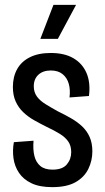

<svg xmlns="http://www.w3.org/2000/svg" viewBox="-20 -758 430 790"><path d="M195 12Q143 12 109.5 -4Q76 -20 58 -47Q40 -74 35.5 -107Q31 -140 37 -173L118 -179Q115 -143 121.5 -116.5Q128 -90 146 -75Q164 -60 196 -60Q237 -60 255 -81.5Q273 -103 273 -132Q273 -158 261 -175.5Q249 -193 226.5 -207Q204 -221 172 -236Q146 -249 121 -263Q96 -277 76 -296Q56 -315 44.5 -340.5Q33 -366 33 -400Q33 -442 50.5 -473.5Q68 -505 103 -522.5Q138 -540 189 -540Q245 -540 282 -518.5Q319 -497 336 -457.5Q353 -418 346 -363L266 -357Q270 -388 263 -413Q256 -438 237.5 -453Q219 -468 189 -468Q157 -468 138 -450.5Q119 -433 119 -403Q119 -379 131.5 -361.5Q144 -344 166.5 -330Q189 -316 218 -300Q247 -286 273 -271Q299 -256 318.5 -237.5Q338 -219 349 -194Q360 -169 360 -135Q360 -97 343.5 -63Q327 -29 291 -8.5Q255 12 195 12ZM218 -598H146L200 -738H293Z"/></svg>

Font: Bricolage Grotesque 24pt Condensed
Style: Regular
Weight: 400
Width: 3
Designer: Mathieu Triay
Foundry: Atelier Triay
Version: Version 1.001;gftools[0.9.33.dev8+g029e19f]